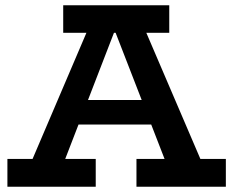

<svg xmlns="http://www.w3.org/2000/svg" viewBox="-20 -706 882 726"><path d="M66 -18 329 -634H511L775 -18H636L397 -634H431L193 -18ZM8 0V-105H342V0ZM238 -235 262 -328H572L594 -235ZM496 0V-105H834V0ZM219 -582V-686H620V-582Z"/></svg>

Font: BioRhyme ExtraBold
Style: Bold
Weight: 700
Version: Version 1.600;gftools[0.9.33]